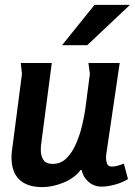

<svg xmlns="http://www.w3.org/2000/svg" viewBox="-20 -755 552 786"><path d="M192 -497 149 -169Q148 -162 147.5 -155.5Q147 -149 147 -142Q147 -117 157.5 -100.5Q168 -84 196 -84Q229 -84 252.5 -107.5Q276 -131 291.5 -167Q307 -203 316 -241Q325 -279 329 -307L348 -453L342 -497H470L416 -130Q415 -125 414.5 -119.5Q414 -114 414 -109Q414 -96 418.5 -84.5Q423 -73 439 -73Q449 -73 463 -77Q477 -81 487 -85L504 -22Q482 -8 451.5 0.5Q421 9 396 9Q365 9 342.5 -10.5Q320 -30 314 -59H310Q284 -25 239 -7Q194 11 153 11Q92 11 59.5 -19.5Q27 -50 27 -111Q27 -128 30 -146L70 -453L65 -497ZM367 -735H512L337 -570H234Z"/></svg>

Font: Rosario
Style: Bold Italic
Weight: 700
Italic angle: -8.05°
Designer: Hector Gatti
Foundry: Omnibus Type
Version: Version 1.101; ttfautohint (v1.8.1.43-b0c9)